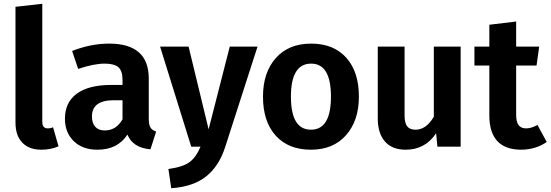

<svg xmlns="http://www.w3.org/2000/svg" viewBox="-20 -777 2916 1017"><path d="M199 16Q134 16 98 -21.5Q62 -59 62 -128V-741L204 -757V-132Q204 -97 233 -97Q249 -97 261 -103L290 -2Q249 16 199 16Z M768 -147Q768 -116 777 -101.5Q786 -87 807 -80L777 14Q684 6 655 -64Q603 16 496 16Q417 16 370.5 -29.5Q324 -75 324 -148Q324 -235 387 -281Q450 -327 568 -327H629V-353Q629 -402 607 -421Q585 -440 534 -440Q478 -440 394 -412L362 -507Q461 -546 558 -546Q768 -546 768 -361ZM535 -86Q595 -86 629 -145V-246H582Q467 -246 467 -160Q467 -125 484.5 -105.5Q502 -86 535 -86Z M1344 -530 1173 1Q1141 102 1072.5 157Q1004 212 887 220L872 118Q948 108 983.5 82Q1019 56 1042 0H993L828 -530H979L1085 -92L1197 -530Z M1881 -265Q1881 -138 1813 -61Q1745 16 1627 16Q1508 16 1440.5 -58.5Q1373 -133 1373 -265Q1373 -393 1441 -469.5Q1509 -546 1628 -546Q1747 -546 1814 -471.5Q1881 -397 1881 -265ZM1628 -440Q1521 -440 1521 -265Q1521 -90 1627 -90Q1733 -90 1733 -265Q1733 -440 1628 -440Z M2420 -530V0H2297L2290 -71Q2232 16 2129 16Q2057 16 2019 -27.5Q1981 -71 1981 -149V-530H2123V-167Q2123 -125 2137 -107.5Q2151 -90 2181 -90Q2238 -90 2278 -159V-530Z M2827 -115 2876 -25Q2817 16 2738 16Q2572 14 2572 -166V-430H2493V-530H2572V-646L2714 -663V-530H2836L2822 -430H2714V-169Q2714 -131 2727 -114Q2740 -97 2767 -97Q2794 -97 2827 -115Z"/></svg>

Font: FiraGO SemiBold
Style: Regular
Weight: 600
Designer: bBox Type
Foundry: bBox Type GmbH
Version: Version 1.001;PS 001.001;hotconv 1.0.88;makeotf.lib2.5.64775